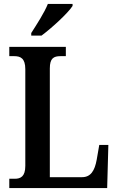

<svg xmlns="http://www.w3.org/2000/svg" viewBox="-20 -951 597 971"><path d="M138 -784V-771H190C244 -811 325 -886 347 -921V-931H222C204 -886 166 -828 138 -784ZM27 0H522L528 -218H482L469 -143C459 -88 439 -55 395 -55H232V-605C232 -656 251 -667 286 -667H313V-714H27V-667H52C84 -667 108 -656 108 -601V-112C108 -58 84 -47 55 -47H27Z"/></svg>

Font: Noto Serif Bengali Condensed SemiBold
Style: Regular
Weight: 600
Width: 3
Designer: Juan Bruce, Universal Thirst, Indian Type Foundry and the Monotype Design Team.
Foundry: Monotype Imaging Inc.
Version: Version 2.003